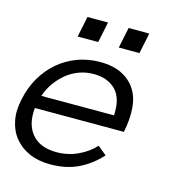

<svg xmlns="http://www.w3.org/2000/svg" viewBox="-108 -722 753 819"><g transform="rotate(15 268.5 -313.0)"><path d="M62 -204.1Q54.2 -131.8 90.1 -88.9Q126 -45.9 199.2 -45.9Q250 -45.9 294.4 -66.9Q338.9 -87.9 366.2 -119.1L405.8 -86.9Q361.8 -39.1 308.8 -13.9Q255.9 11.2 187 11.2Q133.8 11.2 94 -6.3Q54.2 -23.9 28.6 -55.4Q2.9 -86.9 -5.6 -130.4Q-14.2 -173.8 -2 -227.1Q8.8 -278.8 33.9 -322.5Q59.1 -366.2 95.9 -398.2Q132.8 -430.2 179.9 -448Q227.1 -465.8 279.8 -465.8Q337.9 -465.8 377 -446.3Q416 -426.8 438 -392.3Q460 -357.9 463.4 -310.1Q466.8 -262.2 455.1 -204.1ZM396 -261.2Q400.9 -335.9 365.5 -372.6Q330.1 -409.2 267.1 -409.2Q234.9 -409.2 205.3 -398.7Q175.8 -388.2 150.9 -368.7Q126 -349.1 106 -321.5Q85.9 -293.9 75.2 -261.2ZM432.1 -545.9H340.8L359.9 -637.2H451.2ZM250 -545.9H159.2L178.2 -637.2H269Z"/></g></svg>

Font: Anonymous Pro
Style: Italic
Weight: 400
Italic angle: -12°
Monospace: yes
Designer: Mark Simonson
Version: Version 1.003